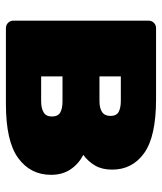

<svg xmlns="http://www.w3.org/2000/svg" viewBox="32 -592 560 665"><g transform="rotate(90 312.5 -260.0)"><path d="M78 0Q67 0 59.5 -7.5Q52 -15 52 -26V-494Q52 -505 59.5 -512.5Q67 -520 78 -520H324Q453 -520 510.5 -479Q568 -438 568 -368Q568 -333 554 -309Q540 -285 517 -268Q548 -252 567 -224Q586 -196 586 -156Q586 -85 528 -42.5Q470 0 341 0ZM245 -122H331Q355 -122 369.5 -130.5Q384 -139 384 -159Q384 -180 370.5 -188Q357 -196 331 -196H245ZM245 -324H330Q355 -324 368.5 -333Q382 -342 382 -362Q382 -383 368 -390.5Q354 -398 330 -398H245Z"/></g></svg>

Font: Rubik Light ExtraBold
Style: Regular
Weight: 800
Version: Version 2.104